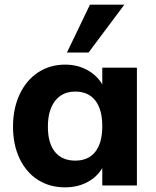

<svg xmlns="http://www.w3.org/2000/svg" viewBox="-20 -798 670 826"><path d="M569 -507V0H420V-75Q397 -36 355 -14Q313 8 260 8Q194 8 143.5 -24Q93 -56 64.5 -115.5Q36 -175 36 -253Q36 -331 64.5 -392Q93 -453 144 -486.5Q195 -520 260 -520Q313 -520 355 -497Q397 -474 420 -435V-507ZM420 -255Q420 -327 390 -365.5Q360 -404 304 -404Q248 -404 217 -364Q186 -324 186 -253Q186 -182 216.5 -144.5Q247 -107 304 -107Q360 -107 390 -145Q420 -183 420 -255ZM361 -572H268L367 -778H515Z"/></svg>

Font: Muli ExtraBold
Style: Regular
Weight: 800
Designer: Vernon Adams
Foundry: Vernon Adams
Version: Version 2.000